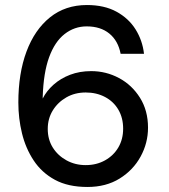

<svg xmlns="http://www.w3.org/2000/svg" viewBox="-20 -732 671 764"><path d="M328 12Q251 12 198.5 -16.5Q146 -45 114 -93.5Q82 -142 67.5 -201.5Q53 -261 53 -324Q53 -440 85.5 -527Q118 -614 179 -663Q240 -712 326 -712Q395 -712 443.5 -685.5Q492 -659 519.5 -615Q547 -571 553 -518H460Q450 -570 415 -598.5Q380 -627 325 -627Q276 -627 237 -596.5Q198 -566 175.5 -504.5Q153 -443 150 -347Q150 -346 150 -344Q150 -342 150 -340Q165 -370 193 -395Q221 -420 259 -434.5Q297 -449 343 -449Q402 -449 453.5 -421.5Q505 -394 537 -343Q569 -292 569 -224Q569 -163 539.5 -109Q510 -55 456 -21.5Q402 12 328 12ZM321 -75Q364 -75 398 -94Q432 -113 451 -145.5Q470 -178 470 -220Q470 -263 451 -295.5Q432 -328 398 -346Q364 -364 321 -364Q278 -364 244 -344.5Q210 -325 190 -292.5Q170 -260 170 -219Q170 -177 190 -145Q210 -113 244.5 -94Q279 -75 321 -75Z"/></svg>

Font: DM Sans 16pt Medium
Style: Regular
Weight: 500
Version: Version 4.004;gftools[0.9.30]